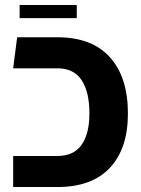

<svg xmlns="http://www.w3.org/2000/svg" viewBox="-20 -753 568 773"><path d="M33 0V-125H211Q277 -125 308.5 -170Q340 -215 340 -296Q340 -383 308.5 -430.5Q277 -478 211 -478H33L49 -603H211Q350 -603 422.5 -522.5Q495 -442 495 -296Q495 -155 422.5 -77.5Q350 0 211 0ZM59 -680V-733H289V-680Z"/></svg>

Font: Noto Sans Hebrew Thin
Style: Bold
Weight: 700
Version: Version 3.001